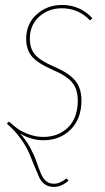

<svg xmlns="http://www.w3.org/2000/svg" viewBox="-20 -548 417 763"><path d="M226.6 -528.3Q297.9 -528.3 347.2 -475.6L337.9 -466.8Q292 -515.1 226.1 -515.1Q172.4 -515.1 135.5 -481.7Q98.6 -448.2 98.6 -393.6Q98.6 -355 119.6 -330.6Q140.6 -306.2 196.8 -282.2Q254.9 -257.3 279.3 -227.1Q303.7 -196.8 303.7 -148.9Q303.7 -76.2 261 -33.4Q218.3 9.3 152.8 9.3Q104.5 9.3 60.1 -17.1Q83 7.8 99.6 38.3Q116.2 68.8 124.3 92.8Q132.3 116.7 140.9 137.9Q149.4 159.2 162.1 170.7Q174.8 182.1 194.3 182.1Q218.8 182.1 244.6 160.6L252.4 169.9Q224.1 194.8 194.3 194.8Q172.4 194.8 157.7 184.1Q143.1 173.3 135.3 155.8Q127.4 138.2 117.2 112.8Q106.9 87.4 95.9 61Q85 34.7 61.8 2.4Q38.6 -29.8 7.3 -56.6L15.6 -64.9Q35.6 -46.9 51.3 -35.6Q66.9 -24.4 94.7 -14.2Q122.6 -3.9 152.3 -3.9Q211.9 -3.9 250.5 -41.7Q289.1 -79.6 289.1 -148.4Q289.1 -192.4 267.3 -219.5Q245.6 -246.6 189.5 -270.5Q129.9 -296.4 106.9 -323.5Q84 -350.6 84 -393.6Q84 -453.1 125.5 -490.7Q167 -528.3 226.6 -528.3Z"/></svg>

Font: Fira Sans Compressed Hair
Style: Italic
Weight: 100
Width: 3
Italic angle: -8°
Designer: Carrois Corporate & Edenspiekermann AG
Foundry: Carrois Corporate GbR & Edenspiekermann AG
Version: Version 4.203;PS 004.203;hotconv 1.0.88;makeotf.lib2.5.64775